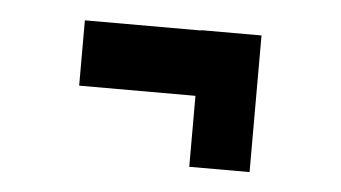

<svg xmlns="http://www.w3.org/2000/svg" viewBox="-30 -395 509 287"><g transform="rotate(5 225.0 -251.5)"><path d="M87.5 -255V-353H262V-353.5H352.5V-148.5H262V-255Z"/></g></svg>

Font: Trispace Condensed Medium
Style: Regular
Weight: 500
Width: 3
Designer: Tyler Finck
Foundry: Etcetera Type Company
Version: Version 1.210; ttfautohint (v1.8.3)